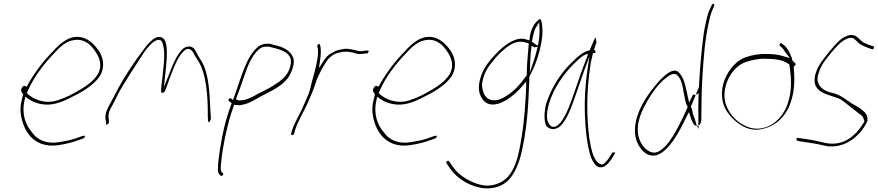

<svg xmlns="http://www.w3.org/2000/svg" viewBox="-20 -761 4777 1045"><path d="M99 -282C90 -270 98 -257 106 -247L104 -239C87 -181 89 -149 100 -107C123 -19 187 45 297 29C331 24 367 16 395 6L435 -8C437 -9 440 -12 442 -18C444 -20 445 -21 440 -22H432L392 -8C365 2 331 8 299 13C232 24 181 -1 154 -41C120 -81 96 -138 114 -217L118 -235L131 -225C156 -207 187 -195 224 -192C271 -188 320 -207 359 -227C417 -255 485 -291 523 -346C555 -400 540 -452 517 -486C496 -516 468 -544 434 -555C368 -576 313 -533 266 -479C220 -434 166 -364 131 -299L125 -289L116 -293C110 -296 105 -292 99 -283ZM126 -254 132 -268C164 -343 224 -419 273 -469C307 -507 340 -537 383 -543C443 -552 478 -514 502 -476C519 -450 542 -404 509 -352C487 -319 451 -293 419 -275C377 -249 337 -229 293 -215C226 -193 162 -219 126 -254ZM132 -268Z M554 -112 558 -94C556 -86 556 -80 563 -84C570 -86 573 -90 573 -98V-99L571 -119C568 -147 579 -166 594 -192C603 -208 613 -229 624 -252C644 -291 741 -442 762 -473C776 -494 791 -510 801 -520C812 -531 821 -537 830 -541C856 -552 863 -535 868 -515C882 -465 867 -373 860 -305C857 -284 856 -270 857 -264C857 -260 857 -258 863 -256C877 -253 882 -277 890 -297C896 -316 904 -335 912 -357C931 -405 951 -459 985 -487C1017 -511 1033 -473 1039 -461L1057 -432C1103 -364 1112 -237 1111 -128L1112 -109C1111 -105 1112 -104 1113 -100C1118 -89 1125 -104 1128 -115L1127 -133C1126 -145 1124 -167 1123 -196C1119 -296 1109 -387 1067 -443C1054 -463 1048 -482 1035 -498C1021 -510 1000 -512 980 -499C943 -469 919 -407 894 -341L872 -287L878 -341C886 -423 903 -540 861 -557C838 -567 814 -551 795 -531C782 -519 769 -502 754 -481C738 -461 712 -424 678 -372C625 -290 616 -263 580 -198C562 -166 551 -143 554 -112Z M1225 -211 1241 -200C1219 -141 1200 -76 1188 -10C1177 52 1167 109 1166 158C1166 180 1170 186 1181 195C1188 201 1200 187 1193 181L1186 175L1184 173C1178 156 1183 130 1185 110C1193 33 1213 -63 1239 -146L1254 -190H1267C1277 -187 1289 -188 1304 -192H1305C1338 -199 1370 -220 1395 -234C1450 -263 1515 -290 1550 -341C1571 -372 1586 -421 1576 -447C1561 -485 1523 -506 1473 -516C1458 -520 1448 -525 1432 -523H1431C1414 -523 1396 -516 1384 -506C1319 -452 1292 -337 1254 -232L1248 -217L1237 -225C1229 -231 1220 -218 1225 -211ZM1265 -222 1266 -227C1272 -244 1279 -263 1286 -280C1311 -345 1328 -423 1371 -473V-474C1386 -490 1400 -507 1427 -507C1443 -509 1455 -504 1467 -501C1506 -491 1570 -476 1563 -416C1555 -358 1518 -327 1481 -304C1437 -273 1393 -258 1353 -233H1352C1330 -223 1306 -212 1276 -215C1276 -214 1265 -219 1265 -222Z M1565 -35C1563 -28 1566 -26 1569 -26C1576 -26 1578 -27 1581 -34L1586 -53C1602 -104 1633 -151 1654 -199C1667 -232 1683 -263 1692 -292C1699 -314 1708 -339 1718 -358L1732 -386L1750 -416C1769 -449 1795 -468 1823 -474L1836 -477C1853 -481 1872 -480 1890 -477C1910 -474 1924 -465 1940 -467H1941C1949 -467 1964 -469 1969 -470H1978C1985 -472 1992 -489 1980 -486H1973C1964 -484 1953 -484 1945 -482H1943C1937 -482 1934 -483 1930 -484L1914 -488C1907 -490 1903 -491 1896 -492L1875 -495C1859 -498 1840 -492 1823 -489L1807 -484L1788 -474C1766 -463 1755 -451 1740 -428L1716 -390L1722 -431C1727 -466 1728 -495 1722 -517C1720 -527 1705 -518 1707 -511V-510C1707 -503 1711 -498 1711 -485C1712 -457 1705 -423 1697 -389C1694 -375 1691 -364 1687 -351C1683 -332 1677 -317 1674 -302L1670 -284C1668 -275 1665 -266 1662 -258L1660 -251C1645 -217 1631 -181 1614 -148C1599 -116 1579 -83 1570 -54ZM1652 -189Z M2014 -282C2005 -270 2013 -257 2021 -247L2019 -239C2002 -181 2004 -149 2015 -107C2038 -19 2102 45 2212 29C2246 24 2282 16 2310 6L2350 -8C2352 -9 2355 -12 2357 -18C2359 -20 2360 -21 2355 -22H2347L2307 -8C2280 2 2246 8 2214 13C2147 24 2096 -1 2069 -41C2035 -81 2011 -138 2029 -217L2033 -235L2046 -225C2071 -207 2102 -195 2139 -192C2186 -188 2235 -207 2274 -227C2332 -255 2400 -291 2438 -346C2470 -400 2455 -452 2432 -486C2411 -516 2383 -544 2349 -555C2283 -576 2228 -533 2181 -479C2135 -434 2081 -364 2046 -299L2040 -289L2031 -293C2025 -296 2020 -292 2014 -283ZM2041 -254 2047 -268C2079 -343 2139 -419 2188 -469C2222 -507 2255 -537 2298 -543C2358 -552 2393 -514 2417 -476C2434 -450 2457 -404 2424 -352C2402 -319 2366 -293 2334 -275C2292 -249 2252 -229 2208 -215C2141 -193 2077 -219 2041 -254ZM2047 -268Z M2409 122C2409 124 2409 126 2410 127L2431 158C2472 214 2540 257 2619 264C2730 268 2779 205 2813 91C2848 -45 2856 -188 2860 -307L2861 -323C2861 -327 2860 -335 2861 -343L2862 -346L2863 -348C2888 -391 2911 -454 2923 -513C2931 -548 2934 -584 2932 -607C2930 -635 2926 -659 2919 -657C2918 -657 2915 -656 2913 -654C2888 -637 2868 -599 2863 -556L2862 -541L2848 -545C2796 -566 2735 -522 2696 -485C2664 -453 2627 -415 2606 -367C2583 -313 2580 -267 2598 -235C2614 -202 2644 -181 2697 -198C2741 -213 2788 -251 2826 -296L2844 -318V-293C2841 -214 2834 -107 2820 -22C2803 85 2783 206 2687 239C2640 258 2594 247 2560 233C2518 216 2473 188 2446 148L2424 117C2423 116 2420 114 2419 114C2415 114 2410 118 2409 122ZM2603 -305 2604 -306C2610 -353 2631 -391 2657 -421C2684 -458 2720 -493 2756 -516C2794 -539 2824 -538 2858 -524C2854 -475 2847 -406 2847 -355V-352L2833 -333C2796 -281 2747 -238 2699 -220C2631 -199 2604 -248 2603 -305ZM2886 -583C2888 -593 2892 -604 2898 -613L2915 -640L2916 -612C2917 -589 2917 -565 2911 -531L2907 -512L2893 -521C2883 -527 2884 -530 2875 -533L2876 -539C2878 -554 2882 -568 2886 -583ZM2873 -512 2887 -504C2888 -503 2891 -503 2893 -504L2906 -507L2903 -494C2899 -476 2894 -456 2887 -436L2864 -367L2866 -435C2867 -456 2869 -477 2871 -494Z M2948 -176C2941 -136 2942 -95 2954 -75C2971 -56 3000 -51 3028 -73C3058 -100 3082 -155 3102 -212C3122 -267 3141 -325 3161 -381L3188 -453L3177 -380C3165 -297 3161 -220 3163 -143C3166 -60 3176 39 3197 96C3209 125 3222 142 3236 147C3268 159 3293 129 3315 94L3328 72C3330 70 3328 69 3323 68C3316 72 3316 69 3316 63V66L3301 88C3293 102 3284 114 3274 123C3264 135 3255 137 3245 131C3232 126 3221 110 3210 87C3201 62 3193 29 3187 -12C3173 -121 3171 -262 3193 -402C3195 -421 3200 -438 3203 -453L3207 -471L3213 -473C3218 -473 3220 -472 3220 -471V-473C3222 -482 3221 -487 3213 -490C3218 -507 3222 -518 3226 -531C3225 -545 3222 -555 3221 -558C3221 -557 3218 -553 3216 -549C3212 -539 3195 -503 3189 -486V-488C3185 -484 3185 -485 3179 -485C3147 -473 3126 -455 3093 -422C3046 -378 2997 -310 2968 -238C2958 -214 2951 -194 2948 -176ZM2982 -236C3010 -305 3058 -369 3103 -413C3125 -434 3143 -454 3167 -464L3181 -469L3173 -445C3144 -375 3118 -290 3090 -214C3078 -180 3035 -61 2987 -71C2979 -73 2974 -78 2969 -86C2945 -117 2961 -186 2982 -236Z M3450 -133C3427 -63 3434 -10 3455 28C3474 63 3507 96 3556 83C3621 60 3674 -36 3718 -129L3730 -151L3737 -129C3743 -106 3756 -75 3773 -75L3761 -115C3758 -123 3754 -132 3751 -141V-143C3748 -156 3747 -171 3740 -180L3767 -245L3763 -243C3762 -245 3762 -245 3759 -246C3752 -247 3751 -245 3744 -230L3731 -203L3725 -228C3714 -279 3705 -334 3679 -362C3649 -402 3594 -352 3552 -302C3513 -255 3473 -201 3450 -133ZM3451 -51C3449 -107 3477 -166 3503 -211C3530 -257 3564 -306 3604 -336C3625 -354 3652 -369 3669 -349C3686 -332 3697 -293 3700 -263L3709 -217C3713 -203 3716 -188 3723 -179C3691 -106 3651 -23 3610 25C3581 57 3550 84 3511 61C3476 42 3452 -3 3451 -51ZM3823 -644C3818 -621 3812 -594 3808 -562C3795 -462 3787 -358 3783 -263L3782 -236C3781 -197 3780 -160 3781 -126V-77C3790 -81 3796 -93 3797 -111C3798 -187 3798 -271 3804 -358C3810 -447 3816 -545 3839 -644C3843 -667 3849 -686 3855 -701L3865 -724C3868 -734 3869 -738 3864 -740C3860 -743 3854 -737 3851 -727C3838 -701 3830 -680 3823 -644ZM3767 -245C3773 -248 3782 -253 3782 -253C3782 -256 3783 -259 3783 -263V-287ZM3773 -75 3783 -59 3781 -77C3779 -76 3776 -75 3774 -75Z M3937 -355C3899 -284 3904 -216 3927 -171C3945 -135 3980 -100 4012 -81C4039 -63 4080 -48 4124 -58C4197 -72 4255 -122 4282 -200C4304 -258 4305 -322 4302 -368L4300 -398C4305 -402 4315 -411 4309 -416L4293 -431C4291 -438 4291 -447 4286 -453C4278 -478 4260 -508 4243 -518L4233 -526C4232 -529 4229 -528 4226 -524C4218 -513 4227 -510 4231 -506C4240 -500 4249 -484 4258 -472L4279 -445L4244 -455C4216 -464 4189 -467 4155 -467C4115 -469 4079 -463 4040 -450C3999 -437 3960 -398 3937 -355ZM3924 -223C3915 -306 3967 -400 4041 -424C4075 -435 4112 -443 4148 -441C4197 -441 4243 -436 4276 -410L4278 -397C4286 -342 4293 -271 4266 -193C4233 -102 4153 -46 4069 -64C4014 -79 3965 -117 3940 -171C3932 -186 3926 -204 3924 -223ZM4148 -441Z M4318 -10C4312 -6 4316 3 4319 5L4333 8C4358 11 4382 16 4405 19C4434 23 4463 32 4491 36C4560 40 4616 10 4660 -39C4674 -55 4694 -83 4701 -103C4704 -133 4691 -149 4670 -164V-165H4669C4662 -172 4652 -178 4639 -185C4600 -204 4569 -237 4526 -251L4489 -261C4469 -267 4448 -282 4439 -298C4431 -312 4426 -326 4432 -353L4433 -355C4449 -408 4462 -421 4504 -474C4532 -508 4554 -529 4569 -539C4590 -552 4611 -561 4629 -550V-549L4648 -533V-532C4661 -519 4678 -510 4704 -501L4723 -494H4724C4728 -494 4731 -493 4733 -493C4739 -504 4737 -508 4734 -509L4712 -516H4711C4699 -521 4690 -525 4679 -530C4663 -541 4654 -554 4639 -564C4617 -576 4595 -571 4566 -554C4551 -545 4528 -521 4497 -484C4466 -447 4447 -420 4438 -404C4427 -386 4422 -370 4417 -354C4393 -248 4496 -250 4555 -220H4556C4587 -198 4622 -168 4655 -143C4672 -134 4680 -122 4684 -103L4685 -100C4651 -41 4602 9 4536 19C4486 27 4447 9 4410 3C4387 0 4363 -6 4340 -8L4324 -10C4323 -10 4321 -11 4318 -10Z"/></svg>

Font: Stray Cat
Style: ExLtCnObl
Weight: 200
Version: Version 1.0